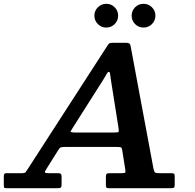

<svg xmlns="http://www.w3.org/2000/svg" viewBox="-73 -990 1026 1010"><path d="M682 -845Q708 -845 726.2 -863.2Q744.5 -881.5 744.5 -907.5Q744.5 -933.5 726.2 -951.8Q708 -970 682 -970Q656 -970 637.8 -951.8Q619.5 -933.5 619.5 -907.5Q619.5 -881.5 637.8 -863.2Q656 -845 682 -845ZM486 -845Q512 -845 530.2 -863.2Q548.5 -881.5 548.5 -907.5Q548.5 -933.5 530.2 -951.8Q512 -970 486 -970Q460.5 -970 442 -951.8Q423.5 -933.5 423.5 -907.5Q423.5 -881.5 442 -863.2Q460.5 -845 486 -845ZM471 -572Q481 -587.5 487.5 -599.8Q494 -612 498.5 -612Q505 -612 506 -602.2Q507 -592.5 510 -572.5L550.5 -316.5Q553.5 -299 550.2 -296Q547 -293 527 -293H321.5Q295.5 -293 298.8 -299.5Q302 -306 310.5 -319ZM-53 -18Q-53 -6 -50.8 -3Q-48.5 0 -36 0H229.5Q244 0 247.5 -3.8Q251 -7.5 251 -21.5V-61.5Q251 -72 246.8 -75.5Q242.5 -79 233 -79H183Q165 -79 163.5 -83Q162 -87 168.5 -97L236 -204.5Q242 -213.5 248.5 -215.2Q255 -217 270.5 -217H537.5Q554.5 -217 561.2 -215.5Q568 -214 570 -199.5L586 -98.5Q588.5 -85 585.2 -82Q582 -79 566 -79H505.5Q491.5 -79 487.8 -75.2Q484 -71.5 484 -58V-17Q484 -6.5 486.8 -3.2Q489.5 0 499.5 0H826.5Q839 0 842.5 -3.5Q846 -7 846 -19V-60.5Q846 -72.5 842.8 -75.8Q839.5 -79 828.5 -79H768Q748.5 -79 743.2 -82.2Q738 -85.5 734.5 -102L615.5 -740Q614 -750.5 611.5 -756Q609 -761.5 603 -763.2Q597 -765 584 -765H521Q505.5 -765 501 -761Q496.5 -757 491 -748L69.5 -95.5Q64 -87.5 60.8 -83.2Q57.5 -79 43 -79H-36.5Q-47.5 -79 -50.2 -75.2Q-53 -71.5 -53 -60.5Z"/></svg>

Font: Besley SemiBold
Style: Italic
Weight: 600
Italic angle: -13°
Designer: Owen Earl
Foundry: indestructible type*
Version: Version 2.001